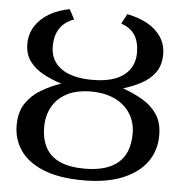

<svg xmlns="http://www.w3.org/2000/svg" viewBox="-54 -802 817 864"><g transform="rotate(5 355.0 -370.0)"><path d="M355.2 11Q242.9 11 171.9 -18.5Q100.9 -47.9 67.2 -98Q33.6 -148 33.6 -209.4Q33.6 -270.2 60.2 -309.6Q86.9 -349 129 -373.6Q171.1 -398.3 217.3 -413.9Q174.8 -427.1 136.5 -447.5Q98.1 -467.8 73.9 -499.7Q49.7 -531.7 49.7 -578.2Q49.7 -624.6 72.9 -660.3Q96.1 -695.9 136.3 -719Q176.4 -742.2 226.2 -751L249.8 -706.7Q206.8 -690.9 185.6 -658.7Q164.5 -626.5 164.5 -578Q164.5 -514 213.6 -478.4Q262.7 -442.9 356.2 -442.9Q418.6 -442.9 460.4 -459.8Q502.3 -476.8 523.5 -508Q544.7 -539.1 544.7 -581.6Q544.7 -630 525.2 -661Q505.6 -692 462.6 -706.7L486.2 -751Q541.8 -740.4 581.2 -717.4Q620.5 -694.5 641.6 -661Q662.7 -627.4 662.7 -584.6Q662.7 -535.2 638.8 -502.5Q614.9 -469.8 576.7 -449.6Q538.5 -429.3 496.1 -416.9Q543.1 -400.5 584.3 -376.8Q625.5 -353.1 651.2 -315.6Q676.8 -278.1 676.8 -219.7Q676.8 -150.5 638.9 -98.7Q601 -46.9 529.2 -17.9Q457.3 11 355.2 11ZM355.2 -41.8Q455.1 -41.8 506.1 -85.5Q557 -129.2 557 -218.2Q557 -268.7 532.4 -307.5Q507.8 -346.3 462.6 -368.2Q417.4 -390.1 355.3 -390.1Q289 -390.1 244.9 -366.7Q200.9 -343.2 179.3 -303.1Q157.7 -263 157.7 -213Q157.7 -158.8 178.1 -120.6Q198.6 -82.3 242.3 -62Q286.1 -41.8 355.2 -41.8Z"/></g></svg>

Font: Merriweather Light
Style: Regular
Weight: 300
Designer: Eben Sorkin
Foundry: Eben Sorkin
Version: Version 2.100